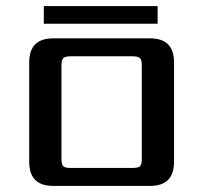

<svg xmlns="http://www.w3.org/2000/svg" viewBox="-20 -611 668 631"><path d="M498 -591V-533H124V-591ZM446 -90V-395Q446 -414 440 -420Q434 -426 415 -426H213Q194 -426 188 -420Q182 -414 182 -395V-90Q182 -70 188 -64.5Q194 -59 213 -59H415Q434 -59 440 -64.5Q446 -70 446 -90ZM155 -485H473Q552 -485 552 -406V-79Q552 0 473 0H155Q76 0 76 -79V-406Q76 -485 155 -485Z"/></svg>

Font: Sarpanch Medium
Style: Regular
Weight: 500
Designer: Manushi Parikh (Devanagari and Latin), Jyotish Sonowal (Devanagari)
Foundry: Indian Type Foundry
Version: Version 2.004;PS 1.0;hotconv 1.0.78;makeotf.lib2.5.61930; tt